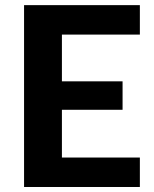

<svg xmlns="http://www.w3.org/2000/svg" viewBox="-20 -746 614 766"><path d="M227 -608V-421.5H469V-308H227V-117.5H538V0H76V-725.5H538V-608Z"/></svg>

Font: Lato 2
Style: Regular
Weight: 800
Designer: Lukasz Dziedzic with Adam Twardoch and Botio Nikoltchev
Foundry: tyPoland Lukasz Dziedzic
Version: Version 2.015; 2015-08-06; http://www.latofonts.com/